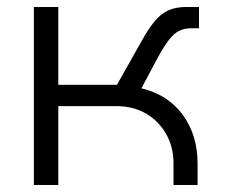

<svg xmlns="http://www.w3.org/2000/svg" viewBox="-20 -530 651 550"><path d="M77 0V-510H147V-287H315L382 -406Q404 -446 422.5 -468.5Q441 -491 462.5 -500.5Q484 -510 514 -510H550V-449H527Q509 -449 494 -442Q479 -435 464.5 -416.5Q450 -398 432 -365L385 -277Q461 -259 503.5 -201Q546 -143 546 -62V0H477V-62Q477 -109 456 -146Q435 -183 398.5 -204.5Q362 -226 313 -226H147V0Z"/></svg>

Font: MuseoModerno Thin Light
Style: Regular
Weight: 300
Version: Version 1.003